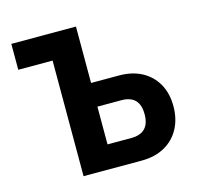

<svg xmlns="http://www.w3.org/2000/svg" viewBox="-103 -815 957 924"><g transform="rotate(-15 375.5 -352.5)"><path d="M202 0V-576H31V-705H353V-424H492Q558 -424 606 -398Q654 -372 680.5 -325Q707 -278 707 -214Q707 -150 680.5 -101.5Q654 -53 605.5 -26.5Q557 0 492 0ZM353 -118H472Q517 -118 540 -141.5Q563 -165 563 -212Q563 -260 540 -283Q517 -306 473 -306H353Z"/></g></svg>

Font: Nunito Sans 7pt Condensed ExtraBold
Style: Regular
Weight: 800
Width: 3
Designer: Vernon Adams
Foundry: Vernon Adams
Version: Version 3.101;gftools[0.9.27]